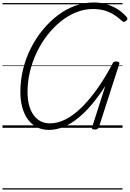

<svg xmlns="http://www.w3.org/2000/svg" viewBox="-20 -1035 1052 1555"><path d="M376 17Q322 17 279.5 -4.5Q237 -26 207 -66.5Q177 -107 161 -163.5Q145 -220 145 -291Q145 -384 167 -474Q189 -564 230 -645Q271 -726 326.5 -793.5Q382 -861 448 -911Q514 -961 588 -988Q662 -1015 738 -1015Q796 -1015 845 -1000Q894 -985 934.5 -959Q975 -933 1004 -899Q1013 -890 1011.5 -881Q1010 -872 998 -864Q987 -856 980 -858.5Q973 -861 964 -869Q934 -897 899.5 -918Q865 -939 824 -950.5Q783 -962 732 -962Q664 -962 598.5 -936Q533 -910 474 -863Q415 -816 365.5 -753Q316 -690 279.5 -614.5Q243 -539 223 -457Q203 -375 203 -291Q203 -230 215.5 -183Q228 -136 252 -103Q276 -70 309 -53Q342 -36 384 -36Q448 -36 512.5 -69Q577 -102 641 -165Q705 -228 768 -316.5Q831 -405 890 -517Q893 -527 900.5 -532Q908 -537 922 -537Q951 -537 946 -518L781 -5Q778 4 770.5 9Q763 14 748 14Q719 14 726 -5L833 -339Q781 -258 726 -192Q671 -126 613.5 -79.5Q556 -33 496.5 -8Q437 17 376 17ZM0 490H972V500H0ZM0 -20H972V0H0ZM0 -505H972V-500H0ZM0 -1010H972V-1000H0Z"/></svg>

Font: Playwrite NZ Guides
Style: Regular
Weight: 400
Designer: Veronika Burian, José Scaglione
Foundry: TypeTogether
Version: Version 1.003